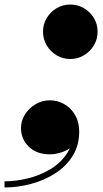

<svg xmlns="http://www.w3.org/2000/svg" viewBox="-87 -670 454 846"><path d="M222.5 -410Q189.5 -410 162.2 -426.5Q135 -443 118.8 -470.2Q102.5 -497.5 102.5 -530.5Q102.5 -563.5 118.8 -590.5Q135 -617.5 162.2 -633.8Q189.5 -650 222.5 -650Q255.5 -650 283 -633.8Q310.5 -617.5 326.8 -590.5Q343 -563.5 343 -530.5Q343 -497.5 326.8 -470.2Q310.5 -443 283 -426.5Q255.5 -410 222.5 -410ZM-67 156V129Q-18 129 34.8 116.2Q87.5 103.5 133 76.8Q178.5 50 206.8 8.2Q235 -33.5 235 -91H261Q261 -56 240.2 -33.8Q219.5 -11.5 189.8 -0.8Q160 10 133 10Q74.5 10 40 -23.5Q5.5 -57 5.5 -106Q5.5 -137.5 23 -165.5Q40.5 -193.5 69.5 -210.8Q98.5 -228 132.5 -228Q167 -228 196.5 -211Q226 -194 244 -163.2Q262 -132.5 262 -91Q262 -29 233 17.2Q204 63.5 155.8 94.2Q107.5 125 49.2 140.5Q-9 156 -67 156Z"/></svg>

Font: Bodoni Moda 9pt Black
Style: Italic
Weight: 900
Italic angle: -13°
Designer: Owen Earl
Foundry: indestructible type
Version: Version 2.004